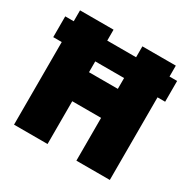

<svg xmlns="http://www.w3.org/2000/svg" viewBox="-165 -810 963 960"><g transform="rotate(30 317.0 -330.0)"><path d="M392 -247H225.5V0H32V-477H-17V-597H32V-660H225.5V-597H392V-660H585V-597H629V-477H585V0H392ZM225.5 -414.5H392V-477H225.5Z"/></g></svg>

Font: League Spartan Black
Style: Regular
Weight: 900
Foundry: The League of Moveable Type
Version: Version 2.002